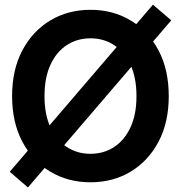

<svg xmlns="http://www.w3.org/2000/svg" viewBox="-20 -782 788 836"><path d="M374 11.7Q276.4 11.7 199.2 -34.4Q122.1 -80.6 77.4 -164.8Q32.7 -249 32.7 -363.3Q32.7 -478.5 77.4 -562.7Q122.1 -647 199.2 -693.1Q276.4 -739.3 374 -739.3Q471.7 -739.3 548.6 -693.1Q625.5 -647 670.2 -562.7Q714.8 -478.5 714.8 -363.3Q714.8 -249 670.2 -164.8Q625.5 -80.6 548.6 -34.4Q471.7 11.7 374 11.7ZM374 -112.3Q431.6 -112.3 476.8 -141.8Q522 -171.4 548.1 -227.3Q574.2 -283.2 574.2 -363.3Q574.2 -443.8 548.1 -500Q522 -556.2 476.8 -585.7Q431.6 -615.2 374 -615.2Q316.4 -615.2 271 -585.7Q225.6 -556.2 199.7 -500Q173.8 -443.8 173.8 -363.3Q173.8 -283.2 199.7 -227.3Q225.6 -171.4 271 -141.8Q316.4 -112.3 374 -112.3ZM101.6 34.2 22.5 -34.2 646 -761.7 725.6 -693.4Z"/></svg>

Font: Inter Cardless Display
Style: Bold
Weight: 700
Designer: Rasmus Andersson
Foundry: rsms
Version: Version 4.001;git-9221beed3